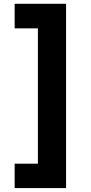

<svg xmlns="http://www.w3.org/2000/svg" viewBox="-20 -876 468 992"><path d="M55.7 -30.3H175.8V-729.5H55.7V-856.4H321.3V95.7H55.7Z"/></svg>

Font: GenEi M Gothic v2 Heavy
Style: Regular
Weight: 800
Version: Version 2.0